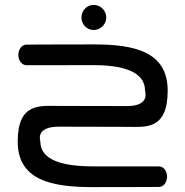

<svg xmlns="http://www.w3.org/2000/svg" viewBox="-20 -765 758 785"><path d="M363.1 -642.4C391.8 -642.4 414.5 -666 414.5 -693.6C414.5 -721.2 391.8 -744.9 363.1 -744.9C334.3 -744.9 313 -721 313 -693.6C313 -666.2 334.3 -642.4 363.1 -642.4ZM52.4 -186.7C52.4 -28.2 189.7 0 360 0C521.5 0 630 -0.7 630 -0.7C648.9 -0.7 663 -20.2 663 -42.8C663 -65.3 648.9 -84.8 630 -84.8C630 -84.8 471.5 -84.8 360 -84.8C241.4 -84.8 144.9 -108.2 144.9 -186.3C144.9 -190.1 123 -247.3 221.6 -247.1C225 -247.1 228.1 -247.1 231 -247.1C261.4 -247 364.3 -246.4 499 -246.4C571.7 -246.4 665.6 -230.7 665.6 -393.9C665.6 -554.7 528.7 -583.4 363.1 -583.4C197.1 -583.4 88 -582.6 88 -582.6C69.1 -582.6 55 -563.1 55 -540.6C55 -518.1 69.1 -498.5 88 -498.5C88 -498.5 248.5 -498.6 363.1 -498.6C478.5 -498.6 573.1 -474.4 573.1 -393.9C573.1 -390.1 595 -331 497.7 -331.2C497.7 -331.2 386.3 -331.9 220.3 -331.9C146.3 -331.9 52.4 -347.4 52.4 -186.7ZM222.4 -247.2C223.4 -247.2 225.2 -247.2 227.9 -247.1C224.6 -247.1 222.4 -247.2 222.4 -247.2Z"/></svg>

Font: Hi.
Style: Bold
Weight: 400
Designer: Mew Too, Robert Jablonski
Foundry: Cannot Into Space Fonts
Version: Version 1.996